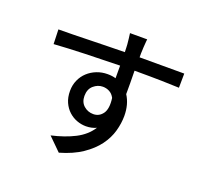

<svg xmlns="http://www.w3.org/2000/svg" viewBox="-136 -925 1228 1143"><g transform="rotate(20 478.0 -353.0)"><path d="M373 -316Q373 -277 398.5 -254.5Q424 -232 459 -232Q496 -232 518.5 -263Q541 -294 532 -361Q520 -384 500.5 -394.5Q481 -405 458 -405Q426 -405 399.5 -382Q373 -359 373 -316ZM885 -554Q843 -556 774.5 -557.5Q706 -559 602 -559Q603 -521 603 -482Q603 -443 603 -411Q637 -358 637 -285Q637 -238 623 -188Q609 -138 575.5 -92.5Q542 -47 485.5 -8.5Q429 30 345 54L264 -26Q348 -45 410.5 -77Q473 -109 508 -163Q478 -149 442 -149Q413 -149 384.5 -159.5Q356 -170 333 -191Q310 -212 296 -243Q282 -274 282 -315Q282 -352 296 -383.5Q310 -415 334.5 -437.5Q359 -460 391 -472.5Q423 -485 459 -485Q489 -485 511 -478V-558Q402 -556 292.5 -552.5Q183 -549 95 -543L92 -635Q132 -635 183.5 -636Q235 -637 290.5 -638.5Q346 -640 402.5 -641Q459 -642 510 -643Q509 -658 509 -670.5Q509 -683 508 -691Q506 -709 504 -729.5Q502 -750 500 -760H609Q608 -756 607.5 -746.5Q607 -737 606 -726.5Q605 -716 604.5 -706Q604 -696 604 -691Q603 -683 603 -670.5Q603 -658 603 -644H886Z"/></g></svg>

Font: Kinto Sans Med
Style: Regular
Weight: 500
Designer: Authors: Ryoko NISHIZUKA  (kana & ideographs); Paul D. Hunt (Latin, Greek & Cyrillic); Wenlong ZHANG  (bopomofo); Sandol
Foundry: Adobe Systems Incorporated, ookami Inc.
Version: Version 0.001